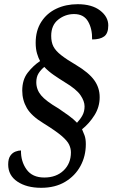

<svg xmlns="http://www.w3.org/2000/svg" viewBox="-20 -780 544 915"><path d="M176 115Q107 115 63 85.5Q19 56 19 4Q19 -23 29 -37.5Q39 -52 53.5 -57.5Q68 -63 80 -63Q79 -11 106.5 27.5Q134 66 191 66Q248 66 283 32.5Q318 -1 318 -54Q318 -72 309.5 -90.5Q301 -109 273.5 -132.5Q246 -156 188 -192Q130 -227 108 -265Q86 -303 86 -348Q86 -400 112 -433.5Q138 -467 171 -489Q163 -503 156.5 -525Q150 -547 150 -576Q150 -634 176.5 -675.5Q203 -717 248.5 -738.5Q294 -760 350 -760Q418 -760 457 -730Q496 -700 496 -659Q496 -621 476.5 -606.5Q457 -592 419 -592Q420 -643 399.5 -678Q379 -713 333 -713Q291 -713 257.5 -686.5Q224 -660 224 -609Q224 -579 234.5 -558.5Q245 -538 271 -517.5Q297 -497 343 -470Q403 -434 429 -398Q455 -362 455 -317Q455 -270 430 -230.5Q405 -191 371 -164Q377 -151 383 -134.5Q389 -118 389 -93Q389 -36 363.5 11Q338 58 290.5 86.5Q243 115 176 115ZM347 -195Q363 -212 373 -230.5Q383 -249 383 -273Q383 -298 363.5 -326.5Q344 -355 289 -388Q260 -406 235.5 -423Q211 -440 191 -461Q174 -447 163.5 -430Q153 -413 153 -388Q153 -353 176 -325.5Q199 -298 259 -263Q283 -247 307 -229.5Q331 -212 347 -195Z"/></svg>

Font: Noto Serif SemiCondensed
Style: Italic
Weight: 400
Width: 4
Italic angle: -12°
Designer: Monotype Design Team
Foundry: Monotype Imaging Inc.
Version: Version 2.013